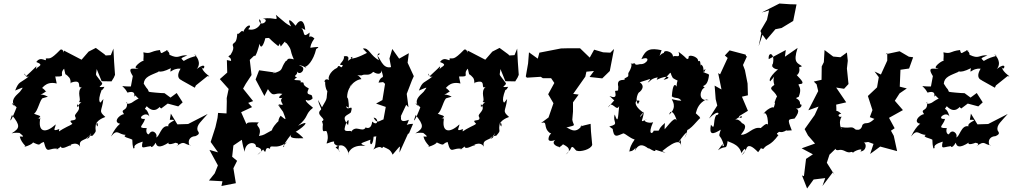

<svg xmlns="http://www.w3.org/2000/svg" viewBox="-20 -839 5750 1090"><path d="M633 -414C629 -463 626 -513 624 -563L609 -526L580 -524L573 -531L524 -567L483 -546L443 -500L343 -552C340 -520 345 -565 323 -557C261 -493 261 -511 240 -507C247 -478 214 -527 186 -487C242 -466 179 -462 183 -439C185 -472 205 -476 127 -406C111 -446 118 -390 145 -406C93 -364 88 -381 66 -325C120 -347 114 -348 93 -318C64 -291 38 -268 65 -234L48 -250C46 -266 100 -192 79 -242C43 -147 28 -132 48 -186C97 -125 93 -111 46 -82C86 -93 128 -72 83 -91C129 -55 108 -65 92 -64C102 -20 145 -1 116 -5C144 -10 184 -33 160 -34C220 -5 193 -23 229 -33C249 46 256 -7 315 7C265 9 340 13 326 -31C309 37 386 -28 383 -11C359 -9 415 -43 435 -6C422 -57 479 -34 497 -84C487 -30 443 -61 506 -69C540 -109 511 -82 528 -150C499 -131 543 -160 534 -121C509 -145 562 -170 578 -175C536 -212 559 -204 567 -277L551 -257C556 -256 527 -252 558 -331C545 -353 552 -304 573 -346C513 -340 574 -355 557 -371C515 -429 525 -401 529 -447L557 -378L613 -377L626 -398ZM352 -414C345 -428 380 -395 377 -391C383 -384 379 -354 384 -370C457 -395 410 -328 445 -346C412 -317 445 -272 428 -260L463 -252C423 -279 417 -196 418 -248C452 -213 393 -193 408 -175C422 -142 355 -170 391 -136C371 -121 356 -122 302 -84C325 -75 309 -100 318 -107C270 -88 296 -113 296 -133C238 -78 191 -88 210 -174C196 -140 219 -181 187 -163C238 -184 182 -184 173 -195C193 -200 208 -281 224 -282L252 -290C203 -318 189 -283 240 -319C257 -298 210 -369 206 -326C218 -331 235 -381 302 -365C287 -429 299 -397 300 -405C359 -403 312 -417 344 -449Z M895 -223 932 -251 992 -235 1017 -258 983 -311 948 -285 914 -310C894 -310 828 -316 825 -318C814 -345 822 -321 796 -364C799 -403 834 -411 879 -431C832 -430 888 -412 893 -458C862 -438 878 -415 950 -452C942 -408 951 -454 1005 -449C960 -374 1046 -381 1009 -384L1086 -341L1092 -354L1158 -407C1191 -400 1132 -418 1123 -464C1134 -419 1166 -501 1097 -447C1126 -482 1096 -522 1081 -532C1114 -515 1081 -528 1023 -493C1008 -509 998 -505 1044 -525C992 -528 998 -501 942 -528C943 -560 896 -552 939 -555C897 -546 896 -521 888 -555C829 -548 839 -531 794 -542C798 -518 792 -502 795 -493C788 -499 719 -446 766 -452C750 -440 694 -471 734 -407L723 -348C648 -347 675 -365 704 -313C704 -313 753 -332 741 -288C752 -309 743 -289 797 -259C785 -289 776 -289 728 -256C699 -242 695 -255 701 -261C708 -200 658 -227 684 -191C655 -188 610 -135 679 -135C681 -154 643 -134 610 -64C647 -111 651 -75 694 -73C670 -61 717 -55 731 -46C732 -8 737 15 744 -1C734 -22 797 -36 790 -35C777 19 797 -10 852 -10C825 -15 838 16 864 -29C869 -7 883 6 940 -31C931 -26 933 -11 980 -30C959 -27 1013 -31 981 -8C1031 -47 1024 -16 1063 -15C1050 -5 1037 -63 1089 -66C1121 -79 1106 -89 1101 -100C1095 -130 1122 -149 1159 -192L1048 -135L987 -133L950 -194L944 -159C1006 -160 926 -147 936 -122C894 -131 886 -60 866 -59C879 -75 846 -113 826 -78C823 -72 804 -83 813 -112C752 -110 796 -129 803 -164C749 -159 807 -212 828 -178C811 -242 790 -204 813 -236C864 -183 892 -247 888 -229Z M1474 10C1498 48 1476 -15 1513 6C1512 -27 1544 17 1610 -32C1561 11 1625 -14 1588 -4C1584 -5 1604 -40 1634 -77C1616 -50 1666 -54 1702 -54C1702 -58 1654 -102 1655 -88C1724 -131 1737 -160 1672 -125C1735 -176 1710 -191 1756 -226C1765 -225 1708 -261 1717 -272C1738 -259 1765 -285 1752 -286C1757 -315 1708 -286 1733 -337C1680 -363 1724 -372 1685 -372C1704 -395 1619 -371 1666 -400C1635 -410 1680 -412 1663 -438C1682 -397 1731 -461 1678 -466C1697 -475 1737 -435 1712 -460C1723 -460 1759 -492 1775 -561C1802 -577 1783 -574 1724 -565C1758 -554 1724 -564 1765 -621C1732 -651 1733 -605 1738 -654C1690 -616 1718 -664 1684 -685C1697 -670 1674 -691 1713 -669C1708 -722 1685 -738 1658 -693C1620 -741 1611 -728 1633 -689C1600 -707 1607 -704 1546 -755C1560 -710 1544 -745 1471 -733C1521 -729 1450 -675 1451 -730C1480 -714 1438 -658 1389 -673C1417 -700 1382 -708 1360 -657C1355 -679 1335 -636 1327 -649C1325 -605 1313 -597 1312 -598C1283 -576 1325 -584 1289 -528C1260 -510 1293 -523 1292 -493L1268 -498L1270 -427L1228 -390L1278 -334L1263 -263L1268 -282L1266 -195L1218 -198L1215 -170L1203 -117L1176 -33L1218 26L1169 12L1217 100L1199 145L1166 186H1172L1243 190L1237 217L1319 201L1305 116L1326 74L1298 51L1305 -13L1352 -45C1355 -45 1353 -27 1369 23C1372 -39 1436 -36 1433 -6C1433 -6 1495 5 1441 40ZM1587 -204C1607 -152 1607 -155 1573 -182C1549 -149 1567 -129 1572 -162C1507 -104 1519 -75 1543 -110C1467 -69 1484 -74 1450 -67C1472 -126 1421 -119 1449 -144C1386 -146 1385 -144 1379 -134L1349 -202L1411 -231L1389 -255L1417 -265L1360 -336L1375 -363L1408 -413L1398 -499L1424 -524C1429 -503 1453 -581 1453 -591C1465 -541 1487 -621 1486 -622C1522 -624 1489 -632 1560 -577C1593 -624 1556 -614 1574 -575C1613 -625 1591 -591 1607 -594C1642 -548 1621 -563 1648 -502C1602 -514 1617 -495 1602 -492C1569 -447 1594 -440 1532 -423C1535 -445 1543 -419 1536 -428L1451 -440L1431 -388L1481 -294L1501 -333C1535 -280 1537 -317 1583 -306C1532 -267 1605 -288 1586 -286C1552 -262 1617 -234 1562 -247C1586 -199 1563 -250 1559 -243Z M2064 -538C2083 -551 1998 -500 1973 -508C1961 -514 2012 -529 1951 -491C1944 -472 1982 -530 1932 -519C1940 -491 1886 -466 1926 -470C1917 -436 1908 -484 1894 -454C1853 -436 1831 -386 1857 -380C1817 -406 1820 -363 1826 -375C1823 -340 1847 -289 1843 -349C1827 -267 1848 -297 1808 -230L1786 -272C1791 -236 1808 -224 1802 -216C1766 -186 1840 -164 1808 -151C1822 -93 1843 -95 1814 -142C1805 -67 1824 -106 1835 -92C1857 -27 1806 -13 1860 -33C1900 -42 1849 -27 1905 -8C1891 29 1930 31 1885 -2C1925 -32 1952 0 1960 37C1950 40 1969 -23 2055 -10C2015 -27 2028 -24 2083 -46C2075 -13 2097 -5 2101 -63C2138 -65 2144 -86 2122 -87C2108 -49 2118 -7 2098 10C2157 -25 2142 18 2155 -6C2182 7 2195 7 2209 39C2266 -28 2248 -12 2248 27L2296 -79L2302 -82L2325 -136C2275 -136 2288 -112 2301 -159C2232 -131 2267 -194 2254 -176L2286 -244L2299 -230L2289 -306L2319 -384L2329 -406V-407L2294 -483L2301 -537L2246 -506L2207 -561L2191 -507L2200 -458C2150 -446 2138 -514 2121 -523C2161 -539 2103 -549 2132 -497C2082 -522 2074 -572 2040 -563ZM2155 -373 2166 -363 2151 -271 2115 -251 2170 -232 2157 -161C2134 -154 2120 -133 2101 -171C2132 -170 2127 -117 2093 -149C2086 -84 2037 -128 2057 -116C2036 -82 2002 -135 1972 -89C1981 -105 1938 -84 1936 -106C1941 -143 1968 -188 1956 -128C1913 -184 1952 -181 1972 -201C1989 -258 1952 -201 1945 -236L1960 -227C1962 -253 1952 -310 1951 -274C1945 -356 2010 -376 1964 -345C1971 -354 1998 -387 2032 -390C2010 -424 1986 -410 2033 -411C2057 -423 2070 -403 2099 -431C2130 -411 2147 -422 2145 -440C2166 -375 2146 -423 2129 -370Z M2925 -414C2921 -463 2918 -513 2916 -563L2901 -526L2872 -524L2865 -531L2816 -567L2775 -546L2735 -500L2635 -552C2632 -520 2637 -565 2615 -557C2553 -493 2553 -511 2532 -507C2539 -478 2506 -527 2478 -487C2534 -466 2471 -462 2475 -439C2477 -472 2497 -476 2419 -406C2403 -446 2410 -390 2437 -406C2385 -364 2380 -381 2358 -325C2412 -347 2406 -348 2385 -318C2356 -291 2330 -268 2357 -234L2340 -250C2338 -266 2392 -192 2371 -242C2335 -147 2320 -132 2340 -186C2389 -125 2385 -111 2338 -82C2378 -93 2420 -72 2375 -91C2421 -55 2400 -65 2384 -64C2394 -20 2437 -1 2408 -5C2436 -10 2476 -33 2452 -34C2512 -5 2485 -23 2521 -33C2541 46 2548 -7 2607 7C2557 9 2632 13 2618 -31C2601 37 2678 -28 2675 -11C2651 -9 2707 -43 2727 -6C2714 -57 2771 -34 2789 -84C2779 -30 2735 -61 2798 -69C2832 -109 2803 -82 2820 -150C2791 -131 2835 -160 2826 -121C2801 -145 2854 -170 2870 -175C2828 -212 2851 -204 2859 -277L2843 -257C2848 -256 2819 -252 2850 -331C2837 -353 2844 -304 2865 -346C2805 -340 2866 -355 2849 -371C2807 -429 2817 -401 2821 -447L2849 -378L2905 -377L2918 -398ZM2644 -414C2637 -428 2672 -395 2669 -391C2675 -384 2671 -354 2676 -370C2749 -395 2702 -328 2737 -346C2704 -317 2737 -272 2720 -260L2755 -252C2715 -279 2709 -196 2710 -248C2744 -213 2685 -193 2700 -175C2714 -142 2647 -170 2683 -136C2663 -121 2648 -122 2594 -84C2617 -75 2601 -100 2610 -107C2562 -88 2588 -113 2588 -133C2530 -78 2483 -88 2502 -174C2488 -140 2511 -181 2479 -163C2530 -184 2474 -184 2465 -195C2485 -200 2500 -281 2516 -282L2544 -290C2495 -318 2481 -283 2532 -319C2549 -298 2502 -369 2498 -326C2510 -331 2527 -381 2594 -365C2579 -429 2591 -397 2592 -405C2651 -403 2604 -417 2636 -449Z M3218 10C3230 -27 3245 19 3256 17C3274 24 3335 10 3342 -17L3335 -93L3333 -136C3277 -124 3258 -113 3285 -128C3245 -70 3209 -115 3195 -115C3258 -131 3235 -122 3229 -159L3233 -206V-258L3265 -302L3234 -306L3303 -404L3309 -432L3352 -436L3327 -402L3399 -394L3442 -436L3443 -442L3466 -561L3445 -540L3404 -542L3353 -557L3328 -512L3273 -565H3204L3165 -564L3042 -540L3033 -506L2983 -542L2978 -479L2965 -405L2971 -398L3050 -403L3062 -395H3171L3102 -405L3127 -368L3092 -304L3122 -253L3094 -172L3052 -141C3094 -153 3059 -115 3103 -83C3120 -85 3096 -78 3094 -52C3091 -29 3134 -40 3152 -57C3092 -28 3142 -6 3155 -5C3140 12 3200 -36 3173 -22C3177 -17 3240 3 3192 38Z M3467 -269 3432 -229C3454 -276 3479 -200 3495 -237C3488 -164 3488 -136 3470 -189C3455 -143 3500 -136 3439 -121C3493 -79 3474 -102 3457 -118C3463 -48 3484 -69 3519 -82C3533 -79 3555 -55 3583 -47C3541 12 3564 23 3544 19C3587 29 3595 -29 3584 17C3603 -19 3625 -25 3662 5C3653 -9 3705 35 3701 11C3761 29 3773 36 3739 19C3828 -54 3846 -36 3848 -4C3838 -71 3860 -49 3830 -29C3879 -98 3892 -102 3865 -53C3879 -85 3877 -78 3882 -101C3914 -114 3957 -182 3955 -163C3944 -183 3974 -155 3930 -196C3938 -226 3949 -253 3988 -274L4004 -271C3933 -262 3959 -339 3981 -341C3954 -364 3996 -330 4005 -412C4010 -424 3944 -425 3986 -447C3959 -392 3990 -461 3958 -473C3950 -431 3967 -507 3943 -491C3948 -519 3879 -536 3890 -509C3874 -498 3892 -501 3832 -545C3849 -491 3794 -550 3793 -495C3825 -543 3747 -562 3749 -539C3720 -530 3718 -499 3736 -554C3673 -567 3646 -561 3621 -503C3680 -526 3654 -471 3614 -475C3567 -463 3602 -487 3569 -477C3538 -484 3590 -493 3547 -424C3547 -399 3549 -408 3525 -393C3537 -375 3477 -403 3490 -347C3487 -321 3496 -326 3472 -323C3471 -312 3490 -273 3440 -294ZM3827 -269 3794 -276C3792 -272 3830 -234 3779 -188C3789 -228 3816 -188 3827 -136C3819 -185 3801 -162 3749 -100C3763 -114 3748 -80 3755 -141C3697 -92 3745 -97 3691 -97C3686 -77 3654 -71 3688 -146C3668 -134 3615 -154 3655 -162C3606 -143 3628 -144 3636 -206C3623 -174 3594 -162 3632 -200C3566 -246 3589 -278 3611 -266L3602 -248C3582 -271 3605 -319 3610 -316C3582 -297 3661 -339 3612 -372C3663 -386 3688 -404 3657 -371C3674 -375 3669 -397 3736 -403C3747 -413 3736 -460 3708 -386C3778 -420 3796 -394 3747 -386C3804 -441 3776 -434 3800 -396C3841 -369 3823 -400 3821 -347C3813 -364 3799 -365 3794 -292C3812 -277 3833 -290 3848 -267Z M4215 10C4225 -24 4249 -11 4284 25C4325 -28 4280 6 4314 6C4336 -25 4350 -5 4400 -73C4394 -71 4385 -84 4397 -85C4405 -103 4411 -66 4472 -120C4426 -89 4446 -99 4475 -99C4448 -167 4454 -160 4491 -166C4528 -215 4511 -225 4472 -227C4536 -209 4538 -253 4522 -246C4525 -286 4477 -276 4514 -289C4543 -358 4487 -359 4530 -363C4555 -372 4491 -416 4503 -418C4495 -398 4547 -440 4495 -489C4477 -438 4500 -450 4533 -463C4509 -482 4480 -480 4508 -567L4436 -517L4441 -555L4344 -503C4339 -555 4391 -535 4361 -455C4377 -507 4335 -446 4406 -444C4416 -468 4335 -396 4352 -377C4403 -431 4358 -412 4376 -357C4335 -330 4374 -331 4392 -290C4413 -324 4387 -291 4381 -268C4368 -237 4391 -283 4371 -223C4382 -243 4321 -218 4309 -181C4317 -209 4341 -203 4340 -125C4340 -156 4297 -109 4299 -112C4252 -122 4227 -71 4186 -74C4200 -92 4229 -127 4192 -140C4189 -147 4167 -168 4152 -158C4216 -206 4189 -150 4175 -179L4226 -210L4192 -290L4226 -298L4224 -365L4209 -441L4198 -470L4221 -520L4216 -519L4213 -529L4122 -553L4095 -524L4111 -510L4068 -417L4057 -424L4076 -331L4037 -353L4043 -276L4052 -240L4005 -166C4064 -226 4070 -186 4045 -185C4026 -151 4042 -95 4016 -131C4004 -70 4027 -75 4072 -103C4053 -45 4069 -90 4090 -12C4067 3 4106 -55 4056 14C4102 -20 4102 20 4111 -39C4113 -31 4175 -26 4189 30C4219 -21 4217 24 4191 42ZM4346 -780 4334 -726 4297 -663 4302 -651 4287 -577 4309 -642 4330 -612 4382 -673 4417 -680 4483 -720 4502 -814 4464 -815 4405 -819 4304 -768Z M4909 -33 4939 -22 4920 35 4977 -7 5073 19 5054 -68 5038 -97 5059 -111 5027 -170 5106 -214 5060 -267 5087 -309 5128 -337 5088 -347 5092 -443 5141 -450 5164 -514 5140 -517 5087 -548 5008 -531 5017 -538V-495L4981 -416L4945 -433L4969 -401L4959 -343L4907 -294L4933 -214L4918 -174L4944 -164C4903 -124 4895 -151 4876 -130C4865 -75 4810 -124 4849 -92C4809 -134 4820 -105 4753 -118C4774 -85 4730 -127 4758 -177C4742 -170 4729 -191 4756 -193C4717 -230 4732 -182 4727 -245L4784 -258L4727 -342L4772 -335L4797 -362L4788 -450L4793 -494L4788 -541L4751 -514L4710 -518L4661 -555L4657 -486L4645 -462L4644 -386L4600 -376L4616 -360L4625 -322L4569 -213L4627 -234L4605 -186L4548 -106L4567 -70L4607 -24L4531 3L4595 37L4556 63L4544 161L4533 157L4562 231L4599 180L4665 172L4649 217L4709 138L4718 155L4674 85L4689 39L4737 -7C4760 -11 4717 -35 4725 11C4745 20 4744 1 4784 22C4811 33 4810 16 4823 28C4825 19 4890 -5 4864 21C4906 19 4902 -45 4868 -27Z M5437 -223 5474 -251 5534 -235 5559 -258 5525 -311 5490 -285 5456 -310C5436 -310 5370 -316 5367 -318C5356 -345 5364 -321 5338 -364C5341 -403 5376 -411 5421 -431C5374 -430 5430 -412 5435 -458C5404 -438 5420 -415 5492 -452C5484 -408 5493 -454 5547 -449C5502 -374 5588 -381 5551 -384L5628 -341L5634 -354L5700 -407C5733 -400 5674 -418 5665 -464C5676 -419 5708 -501 5639 -447C5668 -482 5638 -522 5623 -532C5656 -515 5623 -528 5565 -493C5550 -509 5540 -505 5586 -525C5534 -528 5540 -501 5484 -528C5485 -560 5438 -552 5481 -555C5439 -546 5438 -521 5430 -555C5371 -548 5381 -531 5336 -542C5340 -518 5334 -502 5337 -493C5330 -499 5261 -446 5308 -452C5292 -440 5236 -471 5276 -407L5265 -348C5190 -347 5217 -365 5246 -313C5246 -313 5295 -332 5283 -288C5294 -309 5285 -289 5339 -259C5327 -289 5318 -289 5270 -256C5241 -242 5237 -255 5243 -261C5250 -200 5200 -227 5226 -191C5197 -188 5152 -135 5221 -135C5223 -154 5185 -134 5152 -64C5189 -111 5193 -75 5236 -73C5212 -61 5259 -55 5273 -46C5274 -8 5279 15 5286 -1C5276 -22 5339 -36 5332 -35C5319 19 5339 -10 5394 -10C5367 -15 5380 16 5406 -29C5411 -7 5425 6 5482 -31C5473 -26 5475 -11 5522 -30C5501 -27 5555 -31 5523 -8C5573 -47 5566 -16 5605 -15C5592 -5 5579 -63 5631 -66C5663 -79 5648 -89 5643 -100C5637 -130 5664 -149 5701 -192L5590 -135L5529 -133L5492 -194L5486 -159C5548 -160 5468 -147 5478 -122C5436 -131 5428 -60 5408 -59C5421 -75 5388 -113 5368 -78C5365 -72 5346 -83 5355 -112C5294 -110 5338 -129 5345 -164C5291 -159 5349 -212 5370 -178C5353 -242 5332 -204 5355 -236C5406 -183 5434 -247 5430 -229Z"/></svg>

Font: Asimov Aggro
Style: It
Weight: 500
Designer: Google
Version: Version 2.000980; 2014